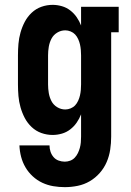

<svg xmlns="http://www.w3.org/2000/svg" viewBox="-20 -548 540 791"><path d="M247 223Q223 223 199.5 219Q176 215 154.5 205Q133 195 115 178.5Q97 162 85 141.5Q73 121 67 98Q61 75 60 51H184Q184 64 188 76.5Q192 89 200.5 99Q209 109 221.5 113.5Q234 118 247 118Q258 118 269 114Q280 110 288 101.5Q296 93 301 82.5Q306 72 309 61Q312 50 313 38.5Q314 27 314 15V-77Q307 -59 296 -43Q285 -27 269.5 -15Q254 -3 235 2.5Q216 8 197 8Q173 8 150.5 0Q128 -8 110.5 -24.5Q93 -41 82 -62Q71 -83 64.5 -106Q58 -129 56 -152.5Q54 -176 54 -200V-320Q54 -344 56 -367.5Q58 -391 64.5 -414Q71 -437 82 -458Q93 -479 110.5 -495.5Q128 -512 150.5 -520Q173 -528 197 -528Q216 -528 235 -522.5Q254 -517 269.5 -505Q285 -493 296 -477Q307 -461 314 -443V-520H469V-415H438V15Q438 42 434 68.5Q430 95 419.5 119.5Q409 144 391 164.5Q373 185 350 198.5Q327 212 300.5 217.5Q274 223 247 223ZM249 -97Q260 -97 271 -101.5Q282 -106 289.5 -114Q297 -122 302 -133Q307 -144 309.5 -155Q312 -166 313 -177.5Q314 -189 314 -200V-320Q314 -331 313 -342.5Q312 -354 309.5 -365Q307 -376 302 -387Q297 -398 289.5 -406Q282 -414 271 -418.5Q260 -423 249 -423Q231 -423 215.5 -413.5Q200 -404 192 -388.5Q184 -373 181 -355.5Q178 -338 178 -320V-200Q178 -182 181 -164.5Q184 -147 192 -131.5Q200 -116 215.5 -106.5Q231 -97 249 -97Z"/></svg>

Font: Iosevka Curly Slab Extrabold
Style: Regular
Weight: 800
Monospace: yes
Designer: Belleve Invis
Foundry: Belleve Invis
Version: Version 22.1.2; ttfautohint (v1.8.4)